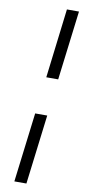

<svg xmlns="http://www.w3.org/2000/svg" viewBox="-117 -891 546 1192"><g transform="rotate(10 156.0 -295.0)"><path d="M150 -412H225L279 -849H203ZM67 259H143L197 -179H121Z"/></g></svg>

Font: TPK Tissa Web Medium
Style: Italic
Weight: 500
Italic angle: -7°
Designer: Jacques Le Bailly, Suppakit Chalermlarp | Katatrad Co.,Ltd.
Foundry: Jacques Le Bailly, Cadson Demak Co.,Ltd.
Version: Version 5.000;Glyphs 3.1.2 (3151)